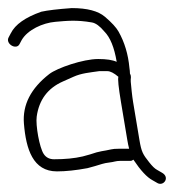

<svg xmlns="http://www.w3.org/2000/svg" viewBox="-33 -479 486 475"><path d="M107.8 -55C129.8 -55 155.1 -57.7 183.5 -63L201.7 -68C214.7 -71.7 223.5 -75.5 237.7 -77C249.2 -78.2 253.2 -81 264.5 -81H289.5C292.2 -81 294.7 -82 297 -84C314.9 -57.2 330.7 -40.2 344.5 -33L356.7 -26C372 -17.6 388.5 -40.5 367.3 -52L355.2 -59C350.1 -61.7 343.7 -67.8 336.1 -77.5C320.7 -97 316.9 -102.8 311.9 -133L296.2 -227C293.7 -241.9 291.7 -264 290.5 -276.5C289.5 -286.1 293.1 -288 288.5 -297C288.4 -301.7 288 -306.3 287.2 -311C284.2 -344.5 275.2 -374.5 260.2 -401C254.6 -411 243.4 -423.2 226.6 -437.5C209.9 -451.8 182.6 -459 144.6 -459C110 -456.5 84.8 -453.5 69.1 -450C29.7 -436.1 4.6 -418.4 -6.1 -397L-11.4 -387C-20.8 -371 7.4 -354 15.4 -370L20.7 -380C35.5 -405.4 72.7 -422.3 103.7 -425C133.2 -427.6 156.3 -430.1 194.3 -423.5C203.8 -421.9 214.1 -414.4 225.2 -401C239.6 -386.6 249.8 -361.6 255.7 -326C245.6 -330.7 230.4 -333 210 -333C172.3 -333 108.3 -310.8 89 -295.9C43.3 -260.4 22.3 -219.5 26.2 -173C31.4 -109.9 48.6 -55 107.8 -55ZM266.2 -227 281.9 -133C283.2 -125 284.7 -117.7 286.5 -111H260.8C252.6 -111 246.4 -110.5 242.3 -109.5C222.1 -104.7 215.6 -106.1 189.8 -97L171.7 -92C150.6 -87.1 127.7 -85 100.8 -85C89.5 -85 81 -89.3 75.2 -98C64.6 -113.8 54.8 -169.3 57.8 -190.5C63.5 -232 85.2 -261 122.8 -277.5C129.6 -280.5 138.2 -284.3 148.6 -289C168.8 -298.1 188.8 -299.5 212.5 -303H232.5C239.9 -303 249 -298.3 259.9 -289C258.1 -283.7 260.2 -263 266.2 -227Z"/></svg>

Font: MewTooHand
Style: Lta
Weight: 400
Designer: Mew Too, Robert Jablonski
Version: Version 0.77